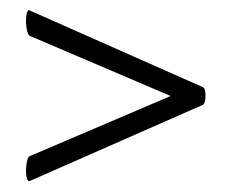

<svg xmlns="http://www.w3.org/2000/svg" viewBox="-20 -374 447 370"><path d="M30 -45Q30 -54 32 -63Q34 -72 37 -73L330 -198V-180L37 -305Q34 -307 32 -315.5Q30 -324 30 -333Q30 -343 32 -349.5Q34 -356 37 -354L371 -206Q376 -204 376 -189Q376 -175 371 -172L37 -25Q34 -24 32 -30Q30 -36 30 -45Z"/></svg>

Font: Cormorant Garamond
Style: Bold Italic
Weight: 700
Italic angle: -10°
Designer: Christian Thalmann (Catharsis Fonts)
Foundry: Catharsis Fonts
Version: Version 4.000